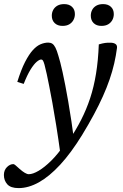

<svg xmlns="http://www.w3.org/2000/svg" viewBox="-60 -692 614 960"><path d="M58.5 -272.5 26.5 -282.5Q45.5 -343.5 65.2 -382Q85 -420.5 104.5 -441.8Q124 -463 143.5 -471Q163 -479 181 -479Q193 -479 201.5 -473.5Q210 -468 217.2 -453.8Q224.5 -439.5 232 -413Q240.5 -387 253 -330.8Q265.5 -274.5 281.2 -184.5Q297 -94.5 313.5 32.5L243 84Q231.5 -0.5 221 -65.5Q210.5 -130.5 201.8 -178.8Q193 -227 186 -261.8Q179 -296.5 174 -320.5Q167 -353 162.5 -368.8Q158 -384.5 154.5 -389.5Q151 -394.5 146 -394.5Q137 -394.5 123 -382.5Q109 -370.5 92.5 -343.8Q76 -317 58.5 -272.5ZM263.5 29 286.5 7.5Q320 -42.5 346 -93.5Q372 -144.5 390.8 -201.2Q409.5 -258 420.2 -324Q431 -390 434 -470Q452.5 -475.5 465.2 -477.2Q478 -479 491.5 -478.5Q508 -478.5 517.2 -472.2Q526.5 -466 525 -452.5Q520 -413.5 511 -374.5Q502 -335.5 488 -294.8Q474 -254 454.5 -210.5Q435 -167 409.2 -119Q383.5 -71 350.5 -17Q295.5 72.5 241 131.5Q186.5 190.5 134.5 219.5Q82.5 248.5 33 248.5Q-6.5 248.5 -23.5 229.5Q-40.5 210.5 -40.5 183Q-40.5 159 -25.5 143.8Q-10.5 128.5 7 128.5Q10.5 128.5 18 134.8Q25.5 141 38.5 153Q52 165 63.8 172Q75.5 179 84 179Q104 179 133 162Q162 145 195.8 111.8Q229.5 78.5 263.5 29ZM252.5 -562.5Q228 -562.5 213.5 -576.5Q199 -590.5 199 -613.5Q199 -629.5 206.2 -642.8Q213.5 -656 227.2 -663.8Q241 -671.5 261 -671.5Q285.5 -671.5 300 -658Q314.5 -644.5 314.5 -621.5Q314.5 -605.5 307.2 -592Q300 -578.5 286.5 -570.5Q273 -562.5 252.5 -562.5ZM447 -562.5Q422.5 -562.5 408.2 -576.5Q394 -590.5 394 -613.5Q394 -629.5 401 -642.8Q408 -656 421.8 -663.8Q435.5 -671.5 455.5 -671.5Q480 -671.5 494.5 -658Q509 -644.5 509 -621.5Q509 -605.5 501.8 -592Q494.5 -578.5 481 -570.5Q467.5 -562.5 447 -562.5Z"/></svg>

Font: Newsreader 12pt
Style: Italic
Weight: 400
Italic angle: -17°
Version: Version 1.003